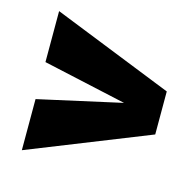

<svg xmlns="http://www.w3.org/2000/svg" viewBox="-80 -575 676 664"><g transform="rotate(15 258.0 -243.0)"><path d="M53 6V-177L352 -243.5L53 -309.5V-492L484.5 -320V-166Z"/></g></svg>

Font: Anybody ExtraExpanded ExtraBold
Style: Regular
Weight: 800
Width: 8
Designer: Tyler Finck
Foundry: Etcetera Type Company
Version: Version 1.010; ttfautohint (v1.8.3) -l 8 -r 50 -G 200 -x 14 